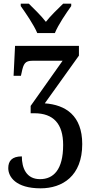

<svg xmlns="http://www.w3.org/2000/svg" viewBox="-20 -786 503 1046"><path d="M183 -606H279C297 -651 341 -715 368 -753V-766H324C295 -737 256 -701 230 -667C204 -701 166 -737 137 -766H93V-753C120 -715 164 -651 183 -606ZM201 240C320 240 428 173 428 -1C428 -157 337 -215 224 -223L410 -483V-536H62L54 -373H94L98 -391C108 -440 117 -455 157 -455H321L147 -209V-169H167C271 -169 324 -112 324 4C324 139 271 190 198 190C123 190 99 129 99 66C45 66 25 91 25 130C25 177 66 240 201 240Z"/></svg>

Font: Noto Serif Condensed Medium
Style: Regular
Weight: 500
Width: 3
Designer: Monotype Design Team
Foundry: Monotype Imaging Inc.
Version: Version 2.015